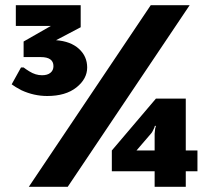

<svg xmlns="http://www.w3.org/2000/svg" viewBox="-20 -720 816 740"><path d="M162 -350Q111 -350 63 -372Q38 -385 25 -395L61 -460H71Q80 -453 93 -445Q117 -430 142 -430Q163 -430 174.5 -439.5Q186 -449 186 -465Q186 -500 137 -500H71V-560L176 -620H41V-700H291V-615L196 -565Q252 -561 284 -532Q316 -503 316 -460Q316 -416 274.5 -383Q233 -350 162 -350ZM91 0 561 -700H711L241 0ZM576 0V-60H411V-140L581 -340H696V-140H741V-60H696V0ZM506 -140H576V-205Q576 -210 578 -224L581 -235H577Q575 -227 573 -224Q567 -210 561 -204Z"/></svg>

Font: Scada
Style: Bold
Weight: 700
Designer: Jovanny Lemonad
Foundry: Jovanny Lemonad
Version: Version 4.100;PS 004.100;hotconv 1.0.88;makeotf.lib2.5.64775